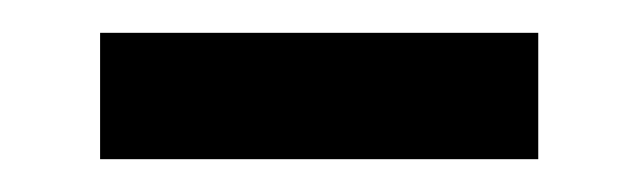

<svg xmlns="http://www.w3.org/2000/svg" viewBox="-20 -748 390 117"><path d="M41 -728H308V-651H41Z"/></svg>

Font: Khand
Style: Bold
Weight: 700
Designer: Devanagari: Sanchit Sawaria, Jyotish Sonowal; Latin: Satya Rajpurohit
Foundry: Indian Type Foundry
Version: Version 1.101;PS 1.0;hotconv 1.0.78;makeotf.lib2.5.61930; tt